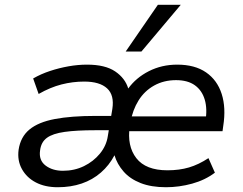

<svg xmlns="http://www.w3.org/2000/svg" viewBox="-20 -776 1017 805"><path d="M222 9Q169 9 130.5 -11Q92 -31 72 -67Q52 -103 58 -148Q66 -202 103.5 -233Q141 -264 210 -277Q279 -290 380 -290H469L459 -230H379Q301 -230 251 -223Q201 -216 176.5 -198Q152 -180 148 -145Q142 -104 171 -82Q200 -60 244 -60Q292 -60 332 -79.5Q372 -99 399 -132Q426 -165 432 -205L451 -319Q460 -377 429 -405.5Q398 -434 333 -434Q285 -434 238 -422Q191 -410 142 -382L119 -447Q152 -466 190 -478.5Q228 -491 267.5 -498Q307 -505 345 -505Q421 -505 463 -476.5Q505 -448 518 -404H517Q550 -450 604 -477.5Q658 -505 723 -505Q797 -505 844 -472.5Q891 -440 909.5 -382Q928 -324 916 -248L913 -226H500L510 -288H865L841 -266Q850 -319 838.5 -358Q827 -397 797 -418.5Q767 -440 718 -440Q667 -440 626.5 -417.5Q586 -395 561 -355Q536 -315 527 -263L524 -246Q512 -164 551.5 -113Q591 -62 682 -62Q732 -62 772.5 -74Q813 -86 854 -113L881 -52Q840 -21 785.5 -6Q731 9 676 9Q614 9 569.5 -8.5Q525 -26 498 -57Q471 -88 460 -125Q438 -83 403 -52.5Q368 -22 322.5 -6.5Q277 9 222 9ZM507 -560 642 -756H738L573 -560Z"/></svg>

Font: Nunito Sans 7pt
Style: Italic
Weight: 400
Italic angle: -9°
Designer: Vernon Adams
Foundry: Vernon Adams
Version: Version 3.101;gftools[0.9.27]